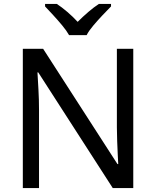

<svg xmlns="http://www.w3.org/2000/svg" viewBox="-20 -964 800 984"><path d="M663 0H558L176 -593H172Q174 -558 177 -506Q180 -454 180 -399V0H97V-714H201L582 -123H586Q585 -139 583.5 -171Q582 -203 580.5 -241Q579 -279 579 -311V-714H663ZM334 -784Q321 -807 299 -833.5Q277 -860 253 -886Q229 -912 211 -931V-944H271Q297 -927 325 -903Q353 -879 378 -852Q405 -879 433 -903Q461 -927 487 -944H549V-931Q530 -912 505.5 -886Q481 -860 458.5 -833.5Q436 -807 424 -784Z"/></svg>

Font: Noto Sans NKo
Style: Regular
Weight: 400
Designer: Monotype Design Team
Foundry: Monotype Imaging Inc.
Version: Version 2.003; ttfautohint (v1.8.4.7-5d5b)